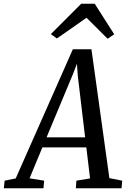

<svg xmlns="http://www.w3.org/2000/svg" viewBox="-86 -1013 680 1033"><path d="M-65.5 0 -61 -41 -1.5 -53 306 -748H406L502.5 -54.5L571.5 -41L568 0H322L325 -41L398.5 -53L378.5 -220H142L73 -53.5L151.5 -41L148 0ZM164.5 -274H372L332.5 -605.5L328 -670L306 -613ZM187.5 -829.5 351 -993H423.5L528.5 -828.5L493 -804.5Q465 -832.5 436.5 -861Q408 -889.5 379.5 -917.5Q340 -889.5 300.2 -861.8Q260.5 -834 220 -806Z"/></svg>

Font: Merriweather 24pt SemiCondensed
Style: Italic
Weight: 400
Width: 4
Italic angle: -7.8°
Designer: Eben Sorkin
Foundry: Eben Sorkin
Version: Version 2.101